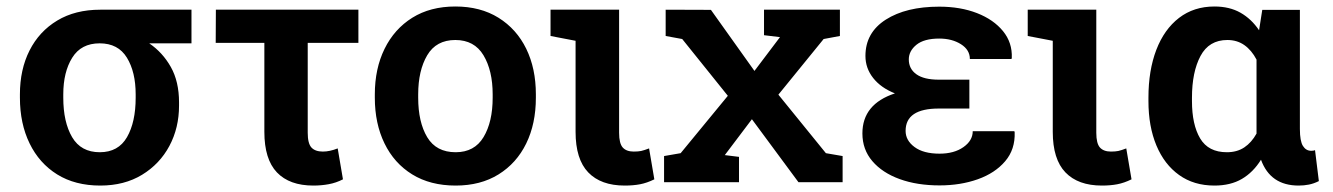

<svg xmlns="http://www.w3.org/2000/svg" viewBox="-20 -558 4081 588"><path d="M287.1 10.3Q210 10.3 155 -23.9Q100.1 -58.1 70.6 -118.9Q41 -179.7 41 -258.8V-269Q41 -345.2 70.6 -403.6Q100.1 -461.9 155.3 -495.1Q210.4 -528.3 287.1 -528.3H566.4V-425.3H437Q478 -397.5 503.2 -352.8Q528.3 -308.1 528.3 -244.6V-234.4Q528.3 -166.5 498.8 -111.1Q469.2 -55.7 415 -22.7Q360.8 10.3 287.1 10.3ZM285.6 -91.8Q342.3 -91.8 368.9 -137.9Q395.5 -184.1 395.5 -258.8V-269Q395.5 -337.4 368.7 -381.3Q341.8 -425.3 285.2 -425.3Q228.5 -425.3 201.2 -381.3Q173.8 -337.4 173.8 -269V-258.8Q173.8 -184.1 200.9 -137.9Q228 -91.8 285.6 -91.8Z M939.5 10.3Q866.7 10.3 828.1 -30Q789.6 -70.3 789.6 -154.3V-426.8H640.6L641.1 -528.3H1077.6V-426.8H922.4V-151.4Q922.4 -118.7 933.8 -106.2Q945.3 -93.8 968.8 -93.8Q989.7 -93.8 1014.2 -103.5L1030.3 -8.8Q1009.3 2 986.8 6.1Q964.4 10.3 939.5 10.3Z M1375.5 10.3Q1297.9 10.3 1242.4 -23.9Q1187 -58.1 1157.5 -118.9Q1127.9 -179.7 1127.9 -258.8V-269Q1127.9 -347.7 1157.7 -408.4Q1187.5 -469.2 1242.7 -503.7Q1297.9 -538.1 1374.5 -538.1Q1451.2 -538.1 1506.6 -503.7Q1562 -469.2 1591.6 -408.7Q1621.1 -348.1 1621.1 -269V-258.8Q1621.1 -179.2 1591.6 -118.7Q1562 -58.1 1506.8 -23.9Q1451.7 10.3 1375.5 10.3ZM1375.5 -91.8Q1433.1 -91.8 1460.9 -138.2Q1488.8 -184.6 1488.8 -258.8V-269Q1488.8 -341.8 1460.7 -388.7Q1432.6 -435.5 1374.5 -435.5Q1315.9 -435.5 1288.3 -388.7Q1260.7 -341.8 1260.7 -269V-258.8Q1260.7 -184.1 1288.3 -137.9Q1315.9 -91.8 1375.5 -91.8Z M1893.1 10.3Q1820.3 10.3 1781.5 -30Q1742.7 -70.3 1742.7 -154.3V-433.1L1666 -447.8V-528.3H1876V-151.4Q1876 -118.7 1887.2 -106.2Q1898.4 -93.8 1920.9 -93.8Q1934.6 -93.8 1943.6 -95.7Q1952.6 -97.7 1967.8 -103.5L1983.9 -8.8Q1960.9 2.4 1940.2 6.3Q1919.4 10.3 1893.1 10.3Z M2013.7 0V-80.1L2064.5 -88.9L2209 -264.6L2069.3 -438.5L2018.6 -447.8V-528.3L2157.2 -527.8L2290.5 -340.8L2368.7 -444.3L2319.8 -450.2V-528.3H2552.2V-447.8L2502.4 -438.5L2363.8 -268.1L2509.3 -88.9L2560.5 -80.1V0H2425.3L2282.7 -192.9L2199.7 -83L2243.2 -77.6V0Z M2857.4 9.8Q2788.6 9.8 2735.4 -9.5Q2682.1 -28.8 2651.6 -64.5Q2621.1 -100.1 2621.1 -149.4Q2621.1 -239.3 2720.7 -272Q2677.7 -289.1 2654.1 -319.1Q2630.4 -349.1 2630.4 -386.7Q2630.4 -458 2692.6 -497.8Q2754.9 -537.6 2856.4 -537.6Q2921.4 -537.6 2972.2 -517.8Q3022.9 -498 3051.8 -462.6Q3080.6 -427.2 3078.6 -380.4L3077.6 -377.4H2950.2Q2950.2 -405.3 2922.9 -422.6Q2895.5 -439.9 2856.4 -439.9Q2810.1 -439.9 2786.6 -420.9Q2763.2 -401.9 2763.2 -376Q2763.2 -347.2 2786.4 -330.6Q2809.6 -314 2855 -314H2948.7V-225.6H2855Q2753.4 -225.6 2753.4 -157.2Q2753.4 -127.9 2780.8 -107.7Q2808.1 -87.4 2857.4 -87.4Q2901.9 -87.4 2930.4 -107.4Q2959 -127.4 2959 -156.2H3086.4L3087.4 -153.3Q3089.4 -100.6 3058.3 -64.2Q3027.3 -27.8 2974.4 -9Q2921.4 9.8 2857.4 9.8Z M3354.5 10.3Q3281.7 10.3 3242.9 -30Q3204.1 -70.3 3204.1 -154.3V-433.1L3127.4 -447.8V-528.3H3337.4V-151.4Q3337.4 -118.7 3348.6 -106.2Q3359.9 -93.8 3382.3 -93.8Q3396 -93.8 3405 -95.7Q3414.1 -97.7 3429.2 -103.5L3445.3 -8.8Q3422.4 2.4 3401.6 6.3Q3380.9 10.3 3354.5 10.3Z M3699.2 10.3Q3636.2 10.3 3591.1 -22Q3545.9 -54.2 3521.5 -112.5Q3497.1 -170.9 3497.1 -248.5V-258.8Q3497.1 -342.3 3521.2 -405.3Q3545.4 -468.3 3590.8 -503.2Q3636.2 -538.1 3699.2 -538.1Q3745.6 -538.1 3779.1 -519Q3812.5 -500 3835.9 -465.3L3845.7 -527.8H3960.9V-163.1Q3960.9 -126 3970.2 -111.1Q3979.5 -96.2 3995.6 -96.2Q4002.9 -96.2 4007.3 -98.1L4019 -3.4Q4003.4 4.4 3988.5 7.3Q3973.6 10.3 3957 10.3Q3870.6 10.3 3841.8 -68.8Q3817.9 -30.3 3783.2 -10Q3748.5 10.3 3699.2 10.3ZM3737.3 -91.8Q3768.6 -91.8 3790.8 -106.7Q3813 -121.6 3828.1 -148.9V-375.5Q3813 -404.3 3790.8 -419.9Q3768.6 -435.5 3738.8 -435.5Q3682.6 -435.5 3656.5 -386.5Q3630.4 -337.4 3630.4 -258.8V-248.5Q3630.4 -176.3 3655.5 -134Q3680.7 -91.8 3737.3 -91.8Z"/></svg>

Font: Roboto Slab SemiBold
Style: Regular
Weight: 600
Designer: Google
Version: Version 2.001; ttfautohint (v1.8.3)